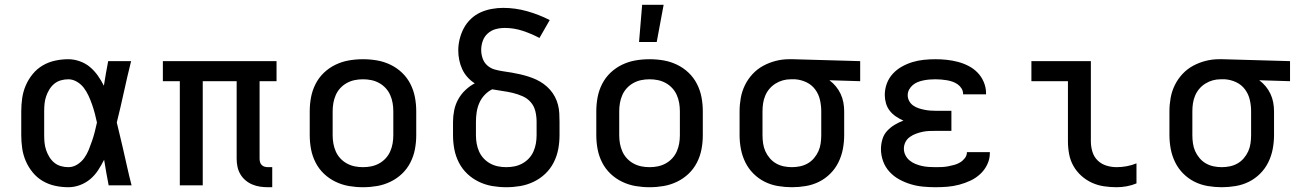

<svg xmlns="http://www.w3.org/2000/svg" viewBox="-20 -776 5440 804"><path d="M266 8Q238 8 210.5 2Q183 -4 159 -18Q135 -32 117 -54Q99 -76 88 -101.5Q77 -127 73 -154.5Q69 -182 69 -210V-310Q69 -338 73 -365.5Q77 -393 88 -418.5Q99 -444 117 -466Q135 -488 159 -502Q183 -516 210.5 -522Q238 -528 266 -528Q290 -528 314 -519.5Q338 -511 356.5 -495.5Q375 -480 389.5 -459.5Q404 -439 415 -417Q419 -443 423.5 -468.5Q428 -494 433 -520H529Q513 -456 499 -391.5Q485 -327 469 -263Q476 -236 482 -209Q488 -182 495 -154Q504 -115 512.5 -76.5Q521 -38 531 0H435Q430 -27 425 -53.5Q420 -80 416 -107Q405 -85 391 -63.5Q377 -42 358 -26Q339 -10 315 -1Q291 8 266 8ZM266 -76Q286 -76 303.5 -87Q321 -98 332.5 -114Q344 -130 351.5 -148.5Q359 -167 365.5 -186Q372 -205 377 -224.5Q382 -244 386 -263Q382 -282 377 -301Q372 -320 365.5 -338.5Q359 -357 351 -374.5Q343 -392 331.5 -407.5Q320 -423 302.5 -433.5Q285 -444 266 -444Q250 -444 234.5 -439.5Q219 -435 207 -425Q195 -415 186.5 -401Q178 -387 173 -372Q168 -357 166.5 -341.5Q165 -326 165 -310V-210Q165 -194 166.5 -178.5Q168 -163 173 -148Q178 -133 186.5 -119Q195 -105 207 -95Q219 -85 234.5 -80.5Q250 -76 266 -76Z M1120 8H1102Q1085 8 1068.5 5.5Q1052 3 1036.5 -3.5Q1021 -10 1008 -21Q995 -32 986.5 -46.5Q978 -61 974.5 -77.5Q971 -94 971 -111V-436H829V0H733V-436H662V-520H1138V-436H1067V-111Q1067 -104 1069 -97Q1071 -90 1076 -85Q1081 -80 1088 -78Q1095 -76 1102 -76H1120Z M1500 8Q1470 8 1441 3Q1412 -2 1385 -15Q1358 -28 1336.5 -48.5Q1315 -69 1301.5 -95.5Q1288 -122 1282.5 -151Q1277 -180 1277 -210V-310Q1277 -340 1282.5 -369Q1288 -398 1301.5 -424.5Q1315 -451 1336.5 -471.5Q1358 -492 1385 -505Q1412 -518 1441 -523Q1470 -528 1500 -528Q1530 -528 1559 -523Q1588 -518 1615 -505Q1642 -492 1663.5 -471.5Q1685 -451 1698.5 -424.5Q1712 -398 1717.5 -369Q1723 -340 1723 -310V-210Q1723 -180 1717.5 -151Q1712 -122 1698.5 -95.5Q1685 -69 1663.5 -48.5Q1642 -28 1615 -15Q1588 -2 1559 3Q1530 8 1500 8ZM1500 -76Q1518 -76 1535 -79.5Q1552 -83 1567.5 -91.5Q1583 -100 1595 -113Q1607 -126 1614 -142Q1621 -158 1624 -175Q1627 -192 1627 -210V-310Q1627 -328 1624 -345Q1621 -362 1614 -378Q1607 -394 1595 -407Q1583 -420 1567.5 -428.5Q1552 -437 1535 -440.5Q1518 -444 1500 -444Q1482 -444 1465 -440.5Q1448 -437 1432.5 -428.5Q1417 -420 1405 -407Q1393 -394 1386 -378Q1379 -362 1376 -345Q1373 -328 1373 -310V-210Q1373 -192 1376 -175Q1379 -158 1386 -142Q1393 -126 1405 -113Q1417 -100 1432.5 -91.5Q1448 -83 1465 -79.5Q1482 -76 1500 -76Z M2100 8Q2070 8 2041 3Q2012 -2 1985 -15Q1958 -28 1936.5 -48.5Q1915 -69 1901.5 -95.5Q1888 -122 1882.5 -151Q1877 -180 1877 -210V-266Q1877 -290 1882 -314.5Q1887 -339 1899 -360.5Q1911 -382 1929 -399Q1947 -416 1968 -427Q1951 -438 1937.5 -453Q1924 -468 1915.5 -486.5Q1907 -505 1903 -525Q1899 -545 1899 -565Q1899 -589 1905 -613Q1911 -637 1922.5 -658.5Q1934 -680 1952 -697Q1970 -714 1992 -724Q2014 -734 2038.5 -738.5Q2063 -743 2087 -743Q2138 -743 2187.5 -729Q2237 -715 2282 -692L2239 -617Q2205 -635 2168.5 -647Q2132 -659 2094 -659Q2074 -659 2055.5 -654Q2037 -649 2022.5 -636Q2008 -623 2001.5 -604.5Q1995 -586 1995 -567Q1995 -549 2001 -531.5Q2007 -514 2020.5 -502Q2034 -490 2051.5 -485Q2069 -480 2087 -477.5Q2105 -475 2122.5 -472Q2140 -469 2157.5 -465Q2175 -461 2192.5 -455.5Q2210 -450 2226 -442.5Q2242 -435 2256.5 -424.5Q2271 -414 2283 -400.5Q2295 -387 2303.5 -371Q2312 -355 2316.5 -337.5Q2321 -320 2322 -302Q2323 -284 2323 -266V-210Q2323 -180 2317.5 -151Q2312 -122 2298.5 -95.5Q2285 -69 2263.5 -48.5Q2242 -28 2215 -15Q2188 -2 2159 3Q2130 8 2100 8ZM2100 -76Q2118 -76 2135 -79.5Q2152 -83 2167.5 -91.5Q2183 -100 2195 -113Q2207 -126 2214 -142Q2221 -158 2224 -175Q2227 -192 2227 -210V-266Q2227 -288 2222 -309.5Q2217 -331 2203 -347.5Q2189 -364 2168.5 -373Q2148 -382 2127 -387Q2106 -392 2084 -395Q2062 -398 2041 -402Q2023 -393 2009 -378Q1995 -363 1987 -344.5Q1979 -326 1976 -306Q1973 -286 1973 -266V-210Q1973 -192 1976 -175Q1979 -158 1986 -142Q1993 -126 2005 -113Q2017 -100 2032.5 -91.5Q2048 -83 2065 -79.5Q2082 -76 2100 -76Z M2700 8Q2670 8 2641 3Q2612 -2 2585 -15Q2558 -28 2536.5 -48.5Q2515 -69 2501.5 -95.5Q2488 -122 2482.5 -151Q2477 -180 2477 -210V-310Q2477 -340 2482.5 -369Q2488 -398 2501.5 -424.5Q2515 -451 2536.5 -471.5Q2558 -492 2585 -505Q2612 -518 2641 -523Q2670 -528 2700 -528Q2730 -528 2759 -523Q2788 -518 2815 -505Q2842 -492 2863.5 -471.5Q2885 -451 2898.5 -424.5Q2912 -398 2917.5 -369Q2923 -340 2923 -310V-210Q2923 -180 2917.5 -151Q2912 -122 2898.5 -95.5Q2885 -69 2863.5 -48.5Q2842 -28 2815 -15Q2788 -2 2759 3Q2730 8 2700 8ZM2700 -76Q2718 -76 2735 -79.5Q2752 -83 2767.5 -91.5Q2783 -100 2795 -113Q2807 -126 2814 -142Q2821 -158 2824 -175Q2827 -192 2827 -210V-310Q2827 -328 2824 -345Q2821 -362 2814 -378Q2807 -394 2795 -407Q2783 -420 2767.5 -428.5Q2752 -437 2735 -440.5Q2718 -444 2700 -444Q2682 -444 2665 -440.5Q2648 -437 2632.5 -428.5Q2617 -420 2605 -407Q2593 -394 2586 -378Q2579 -362 2576 -345Q2573 -328 2573 -310V-210Q2573 -192 2576 -175Q2579 -158 2586 -142Q2593 -126 2605 -113Q2617 -100 2632.5 -91.5Q2648 -83 2665 -79.5Q2682 -76 2700 -76ZM2656 -600 2669 -756H2759L2730 -600Z M3296 8Q3267 8 3237.5 3Q3208 -2 3182 -15Q3156 -28 3135 -49Q3114 -70 3101 -96.5Q3088 -123 3082.5 -152Q3077 -181 3077 -210V-310Q3077 -338 3082 -366Q3087 -394 3099.5 -419.5Q3112 -445 3131.5 -466Q3151 -487 3176 -500.5Q3201 -514 3228.5 -521Q3256 -528 3284 -528H3300L3582 -520V-436L3453 -440Q3468 -429 3480 -414.5Q3492 -400 3500 -383Q3508 -366 3511.5 -347.5Q3515 -329 3515 -310V-210Q3515 -181 3509.5 -152Q3504 -123 3491 -96.5Q3478 -70 3457 -49Q3436 -28 3410 -15Q3384 -2 3354.5 3Q3325 8 3296 8ZM3296 -76Q3313 -76 3330 -79.5Q3347 -83 3362 -91.5Q3377 -100 3388.5 -113.5Q3400 -127 3407 -142.5Q3414 -158 3416.5 -175.5Q3419 -193 3419 -210V-310Q3419 -334 3413.5 -358Q3408 -382 3393.5 -401.5Q3379 -421 3357 -431.5Q3335 -442 3310 -444H3291Q3274 -444 3258 -439.5Q3242 -435 3227.5 -426Q3213 -417 3202 -404Q3191 -391 3184.5 -375.5Q3178 -360 3175.5 -343.5Q3173 -327 3173 -310V-210Q3173 -193 3175.5 -175.5Q3178 -158 3185 -142.5Q3192 -127 3203.5 -113.5Q3215 -100 3230 -91.5Q3245 -83 3262 -79.5Q3279 -76 3296 -76Z M3897 8Q3871 8 3845 5.5Q3819 3 3794 -4.5Q3769 -12 3746 -24.5Q3723 -37 3705 -56.5Q3687 -76 3678 -101Q3669 -126 3669 -152Q3669 -172 3675 -192.5Q3681 -213 3695 -228Q3709 -243 3726.5 -253.5Q3744 -264 3763 -271Q3747 -278 3732 -288Q3717 -298 3706 -312Q3695 -326 3690 -343.5Q3685 -361 3685 -378Q3685 -403 3693.5 -426Q3702 -449 3718.5 -467Q3735 -485 3756.5 -497Q3778 -509 3801 -516Q3824 -523 3848.5 -525.5Q3873 -528 3897 -528Q3921 -528 3944.5 -525.5Q3968 -523 3991 -517Q4014 -511 4035.5 -500Q4057 -489 4073.5 -472Q4090 -455 4099.5 -432.5Q4109 -410 4109 -387V-381H4013V-383Q4013 -395 4006.5 -405.5Q4000 -416 3990 -423Q3980 -430 3968.5 -434Q3957 -438 3945 -440Q3933 -442 3921 -443Q3909 -444 3897 -444Q3885 -444 3872.5 -443Q3860 -442 3847.5 -439.5Q3835 -437 3823.5 -432.5Q3812 -428 3802.5 -420Q3793 -412 3787 -401Q3781 -390 3781 -377Q3781 -365 3787 -353.5Q3793 -342 3803.5 -334.5Q3814 -327 3826 -323Q3838 -319 3850 -316.5Q3862 -314 3874.5 -313Q3887 -312 3900 -312H3964V-228H3900Q3886 -228 3871.5 -227.5Q3857 -227 3843 -224Q3829 -221 3815.5 -216Q3802 -211 3790 -202.5Q3778 -194 3771.5 -181Q3765 -168 3765 -153Q3765 -139 3771.5 -126Q3778 -113 3789 -104Q3800 -95 3813.5 -89.5Q3827 -84 3840.5 -81Q3854 -78 3868.5 -77Q3883 -76 3897 -76Q3910 -76 3923.5 -76.5Q3937 -77 3950 -79.5Q3963 -82 3976 -85.5Q3989 -89 4000.5 -96Q4012 -103 4020.5 -114Q4029 -125 4029 -139H4125V-135Q4125 -110 4114 -87Q4103 -64 4084.5 -47Q4066 -30 4043.5 -19.5Q4021 -9 3996.5 -2.5Q3972 4 3947 6Q3922 8 3897 8Z M4656 8Q4629 8 4602.5 4Q4576 0 4552 -11Q4528 -22 4508 -40Q4488 -58 4475 -81Q4462 -104 4457 -130.5Q4452 -157 4452 -184V-436H4299V-520H4548V-184Q4548 -162 4554.5 -140.5Q4561 -119 4576.5 -104Q4592 -89 4613 -82.5Q4634 -76 4656 -76Q4677 -76 4698.5 -80Q4720 -84 4739 -92V-8Q4720 0 4698.5 4Q4677 8 4656 8Z M5096 8Q5067 8 5037.5 3Q5008 -2 4982 -15Q4956 -28 4935 -49Q4914 -70 4901 -96.5Q4888 -123 4882.5 -152Q4877 -181 4877 -210V-310Q4877 -338 4882 -366Q4887 -394 4899.5 -419.5Q4912 -445 4931.5 -466Q4951 -487 4976 -500.5Q5001 -514 5028.5 -521Q5056 -528 5084 -528H5100L5382 -520V-436L5253 -440Q5268 -429 5280 -414.5Q5292 -400 5300 -383Q5308 -366 5311.5 -347.5Q5315 -329 5315 -310V-210Q5315 -181 5309.5 -152Q5304 -123 5291 -96.5Q5278 -70 5257 -49Q5236 -28 5210 -15Q5184 -2 5154.5 3Q5125 8 5096 8ZM5096 -76Q5113 -76 5130 -79.5Q5147 -83 5162 -91.5Q5177 -100 5188.5 -113.5Q5200 -127 5207 -142.5Q5214 -158 5216.5 -175.5Q5219 -193 5219 -210V-310Q5219 -334 5213.5 -358Q5208 -382 5193.5 -401.5Q5179 -421 5157 -431.5Q5135 -442 5110 -444H5091Q5074 -444 5058 -439.5Q5042 -435 5027.5 -426Q5013 -417 5002 -404Q4991 -391 4984.5 -375.5Q4978 -360 4975.5 -343.5Q4973 -327 4973 -310V-210Q4973 -193 4975.5 -175.5Q4978 -158 4985 -142.5Q4992 -127 5003.5 -113.5Q5015 -100 5030 -91.5Q5045 -83 5062 -79.5Q5079 -76 5096 -76Z"/></svg>

Font: Iosevka Fixed Curly Md Ex
Style: Regular
Weight: 500
Width: 7
Monospace: yes
Designer: Belleve Invis
Foundry: Belleve Invis
Version: Version 30.1.2